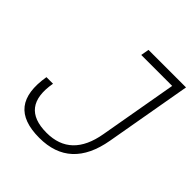

<svg xmlns="http://www.w3.org/2000/svg" viewBox="-191 -826 968 968"><g transform="rotate(45 293.0 -341.5)"><path d="M239.7 9.8Q122.1 9.8 75.2 -50.3Q28.3 -110.4 48.8 -232.4H95.7Q60.5 -34.2 247.6 -34.2Q420.9 -34.2 455.1 -232.4L528.3 -649.4H307.6L315.4 -693.4H583L502 -232.4Q459.5 9.8 239.7 9.8Z"/></g></svg>

Font: Cascadia Code NF ExtraLight
Style: Italic
Weight: 200
Italic angle: -10°
Monospace: yes
Designer: Aaron Bell
Foundry: Saja Typeworks
Version: Version 2404.023; ttfautohint (v1.8.4)